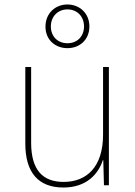

<svg xmlns="http://www.w3.org/2000/svg" viewBox="-20 -827 603 857"><path d="M281 -612C336 -612 379 -650 379 -709C379 -767 336 -807 281 -807C227 -807 183 -768 183 -708C183 -647 229 -612 281 -612ZM281 -634C237 -634 207 -665 207 -709C207 -752 237 -785 281 -785C325 -785 355 -753 355 -709C355 -666 326 -634 281 -634ZM263 10C367 10 419 -51 439 -112H441L444 0H466V-528H440V-226C440 -82 367 -15 264 -15C171 -15 119 -68 119 -190V-528H93V-186C93 -57 151 10 263 10Z"/></svg>

Font: Noto Sans Mono SemiCondensed Thin
Style: Regular
Weight: 100
Width: 4
Designer: Monotype Design Team
Foundry: Monotype Imaging Inc.
Version: Version 2.014